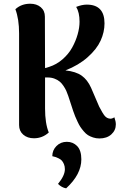

<svg xmlns="http://www.w3.org/2000/svg" viewBox="-20 -731 661 1036"><path d="M516.1 16.1Q498 16.1 482.2 10.7Q466.3 5.4 454.8 -1.7Q443.4 -8.8 431.9 -22.5Q420.4 -36.1 413.6 -46.4Q406.7 -56.6 398.2 -75Q389.6 -93.3 385.7 -103Q381.8 -112.8 375 -131.8L348.1 -213.9Q342.8 -229.5 337.6 -241Q332.5 -252.4 323 -266.8Q313.5 -281.2 302.5 -290.5Q291.5 -299.8 274.7 -306.4Q257.8 -313 237.8 -313H223.1V-146Q223.1 -64.9 243.2 -16.1Q209 15.1 163.1 15.1Q127.9 15.1 105.5 -4.4Q83 -23.9 83 -56.2V-550.8Q83 -628.4 63 -681.2Q95.2 -710.9 143.1 -710.9Q177.7 -710.9 200 -692.1Q222.2 -673.3 222.2 -641.1L223.1 -363.8Q226.1 -364.3 230 -365.2Q233.9 -366.2 238.3 -367.9Q242.7 -369.6 245.1 -370.1Q285.2 -382.8 317.6 -411.1Q350.1 -439.5 369.4 -474.4Q388.7 -509.3 398.9 -545.4Q409.2 -581.5 409.2 -613.8Q409.2 -664.1 391.1 -693.8Q422.4 -706.1 448.2 -706.1Q543.9 -706.1 543.9 -605Q543.9 -557.6 522.9 -511.7Q502 -465.8 453.1 -422.4Q404.3 -378.9 333 -351.1Q389.2 -345.2 420.7 -322.8Q452.1 -300.3 471.2 -257.8L515.1 -155.8Q534.2 -118.7 545.4 -105.5Q556.6 -92.3 573.2 -90.8Q584 -89.4 597.2 -98.1Q605 -75.7 605 -60.1Q605 -27.8 580.8 -5.9Q556.6 16.1 516.1 16.1ZM262.2 111.8Q262.2 79.6 284.7 56.9Q307.1 34.2 340.8 34.2Q374 34.2 396.5 57.4Q418.9 80.6 418.9 128.9Q418.9 210 336.9 285.2Q313 281.2 293 261.2Q330.1 216.3 330.1 182.1Q330.1 166.5 325 154.5Q319.8 142.6 313.7 135.7Q307.6 128.9 296.6 123.5Q285.6 118.2 279.3 116.2Q272.9 114.3 262.2 111.8Z"/></svg>

Font: Arima
Style: Bold
Weight: 700
Designer: Joana Correia and Natanael Gama
Foundry: NDISCOVER
Version: Version 1.100;Glyphs 3.1.2 (3151)